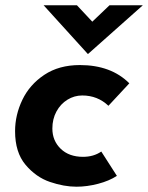

<svg xmlns="http://www.w3.org/2000/svg" viewBox="-20 -693 560 726"><path d="M269 13Q222 13 169 -5Q116 -23 76.5 -70Q37 -117 37 -197Q37 -258 64.5 -315.5Q92 -373 147.5 -410Q203 -447 282 -447Q400 -447 469 -378L390 -293Q349 -332 291 -332Q261 -332 235 -316Q209 -300 193.5 -271.5Q178 -243 178 -207Q178 -161 209.5 -130.5Q241 -100 294 -100Q334 -100 363 -120L422 -28Q393 -9 351 2Q309 13 269 13ZM520 -673 313 -489H312L145 -673H271L329 -611L394 -673Z"/></svg>

Font: Josefin Sans
Style: Bold Italic
Weight: 700
Italic angle: -7°
Designer: Santiago Orozco
Foundry: Typemade
Version: Version 2.000